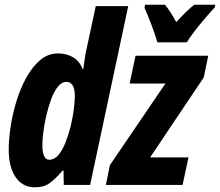

<svg xmlns="http://www.w3.org/2000/svg" viewBox="-20 -786 935 816"><path d="M128 10Q76 10 46.5 -33Q17 -76 17 -152Q17 -193 25 -246.5Q33 -300 49.5 -354.5Q66 -409 91.5 -455.5Q117 -502 150.5 -530.5Q184 -559 227 -559Q261 -559 289 -543.5Q317 -528 331 -493H334Q338 -521 341.5 -544.5Q345 -568 349 -583L387 -760H525L363 0H251L250 -61H246Q217 -27 192 -8.5Q167 10 128 10ZM189 -107Q211 -107 228 -127Q245 -147 258 -179.5Q271 -212 280 -248.5Q289 -285 293.5 -319.5Q298 -354 298 -378Q298 -438 262 -438Q242 -438 225.5 -417Q209 -396 197 -363Q185 -330 176.5 -293Q168 -256 164 -223.5Q160 -191 160 -171Q160 -107 189 -107ZM430 0 447 -84 683 -431H531L556 -549H865L846 -457L618 -117H781L756 0ZM649 -606Q640 -637 624 -679.5Q608 -722 594 -753L597 -766H681Q692 -753 704 -734.5Q716 -716 729 -692Q752 -717 771 -735.5Q790 -754 806 -766H895L893 -755Q877 -738 853 -710Q829 -682 807 -653.5Q785 -625 774 -606Z"/></svg>

Font: Noto Sans ExtraCondensed ExtraBold
Style: Italic
Weight: 800
Width: 2
Italic angle: -12°
Designer: Monotype Design Team
Foundry: Monotype Imaging Inc.
Version: Version 2.013; ttfautohint (v1.8.4.7-5d5b)